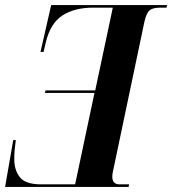

<svg xmlns="http://www.w3.org/2000/svg" viewBox="-28 -734 676 754"><path d="M-8 0 24 -184H34Q32 -170 30 -150Q28 -130 28 -109Q28 -66 50 -38Q72 -10 134 -10H267L343 -369H148L151 -379H346L415 -704H338Q265 -704 217.5 -673.5Q170 -643 152 -568L143 -530H131L173 -714H628L626 -704H602Q572 -704 559.5 -693.5Q547 -683 539 -648L415 -58Q414 -54 413.5 -49Q413 -44 413 -40Q413 -10 442 -10H479L477 0Z"/></svg>

Font: Noto Serif Display ExtraCondensed
Style: Bold Italic
Weight: 700
Width: 2
Italic angle: -12°
Designer: Monotype Design Team
Foundry: Monotype Imaging Inc.
Version: Version 2.009